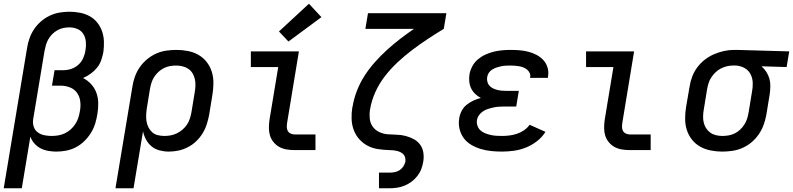

<svg xmlns="http://www.w3.org/2000/svg" viewBox="-25 -806 4258 1031"><path d="M-5 205 120 -546Q124 -573 133 -599Q142 -625 157.5 -648.5Q173 -672 195 -691Q217 -710 242.5 -722Q268 -734 295 -738.5Q322 -743 348 -743Q377 -743 405 -737.5Q433 -732 456.5 -719Q480 -706 497 -685Q514 -664 523 -638Q532 -612 533 -583.5Q534 -555 530 -526Q526 -505 518.5 -483Q511 -461 496 -442.5Q481 -424 461.5 -410Q442 -396 421 -387Q445 -375 464 -354.5Q483 -334 492.5 -308Q502 -282 502.5 -252.5Q503 -223 498 -194Q494 -168 486 -142Q478 -116 463 -92Q448 -68 427.5 -48Q407 -28 382 -15Q357 -2 330 3Q303 8 277 8Q255 8 233 4Q211 0 192 -10Q173 -20 159 -36.5Q145 -53 138 -72L92 205ZM252 -76Q270 -76 288 -79Q306 -82 323 -90Q340 -98 354.5 -111Q369 -124 379.5 -140Q390 -156 395.5 -173.5Q401 -191 404 -209Q409 -235 406 -261Q403 -287 389 -307Q375 -327 351 -336.5Q327 -346 301 -346H254L268 -429H315Q336 -429 357.5 -436Q379 -443 396 -458.5Q413 -474 422 -494.5Q431 -515 434 -536Q438 -559 436 -582Q434 -605 422.5 -623.5Q411 -642 390.5 -650.5Q370 -659 347 -659Q331 -659 314.5 -655.5Q298 -652 283 -643.5Q268 -635 255.5 -622.5Q243 -610 234.5 -595Q226 -580 221.5 -564Q217 -548 214 -532L153 -165Q150 -145 156 -126Q162 -107 177.5 -95.5Q193 -84 212.5 -80Q232 -76 252 -76Z M595 205 686 -341Q690 -368 699.5 -394.5Q709 -421 725.5 -445Q742 -469 765 -488Q788 -507 814 -518.5Q840 -530 867.5 -534Q895 -538 922 -538Q954 -538 984.5 -532Q1015 -526 1040.5 -511.5Q1066 -497 1084.5 -473.5Q1103 -450 1112 -421.5Q1121 -393 1121 -361.5Q1121 -330 1116 -299L1098 -189Q1093 -163 1085 -138Q1077 -113 1062.5 -89.5Q1048 -66 1028 -47Q1008 -28 983.5 -15.5Q959 -3 933.5 2.5Q908 8 881 8Q856 8 831.5 1.5Q807 -5 789 -20Q771 -35 759.5 -56Q748 -77 743 -101L692 205ZM857 -76Q874 -76 891 -79Q908 -82 924.5 -90Q941 -98 955 -110Q969 -122 979 -137Q989 -152 994.5 -169Q1000 -186 1003 -203L1021 -313Q1024 -330 1024.5 -348Q1025 -366 1021 -382.5Q1017 -399 1008.5 -413Q1000 -427 986 -436.5Q972 -446 955 -450Q938 -454 921 -454Q904 -454 887 -451Q870 -448 854.5 -440Q839 -432 825.5 -419.5Q812 -407 802.5 -392Q793 -377 788 -360.5Q783 -344 780 -327L764 -228Q761 -210 760 -191.5Q759 -173 761.5 -156Q764 -139 771.5 -123.5Q779 -108 791.5 -96.5Q804 -85 821.5 -80.5Q839 -76 857 -76Z M1557 0Q1535 0 1514 -3.5Q1493 -7 1475.5 -16.5Q1458 -26 1444.5 -42Q1431 -58 1425 -77.5Q1419 -97 1419 -118.5Q1419 -140 1422 -162L1469 -446H1322V-530H1580L1517 -148Q1515 -136 1515 -124.5Q1515 -113 1520 -103.5Q1525 -94 1535.5 -89Q1546 -84 1557 -84H1669V0ZM1524 -583 1473 -637 1634 -786 1701 -714Z M2010 205V121H2065Q2079 121 2093.5 118.5Q2108 116 2120.5 108Q2133 100 2141 87.5Q2149 75 2152 61Q2153 50 2150.5 40Q2148 30 2141.5 23Q2135 16 2126 11.5Q2117 7 2107 4.5Q2097 2 2086.5 1Q2076 0 2066 0H2065Q2034 -1 2004 -5.5Q1974 -10 1948 -24Q1922 -38 1903 -60Q1884 -82 1874 -109.5Q1864 -137 1863 -168Q1862 -199 1867 -230Q1867 -231 1867.5 -231.5Q1868 -232 1868 -232Q1875 -275 1891 -317Q1907 -359 1931.5 -397.5Q1956 -436 1987 -471Q2018 -506 2052 -537Q2086 -568 2123 -596.5Q2160 -625 2198 -651H1937L1951 -735H2372L2358 -651Q2315 -625 2272.5 -597Q2230 -569 2189 -538Q2148 -507 2110.5 -472Q2073 -437 2042 -397Q2011 -357 1990.5 -311.5Q1970 -266 1962 -218Q1958 -194 1960.5 -169.5Q1963 -145 1976 -126.5Q1989 -108 2010.5 -97.5Q2032 -87 2056.5 -85Q2081 -83 2105.5 -82.5Q2130 -82 2153 -76Q2176 -70 2196.5 -59Q2217 -48 2230.5 -30Q2244 -12 2248 12Q2252 36 2248 61Q2245 81 2237.5 101Q2230 121 2216.5 138.5Q2203 156 2185 169.5Q2167 183 2147 191Q2127 199 2106.5 202Q2086 205 2065 205Z M2670 8Q2641 8 2612 5Q2583 2 2556.5 -6Q2530 -14 2506 -28Q2482 -42 2465.5 -64Q2449 -86 2442.5 -114Q2436 -142 2441 -171Q2444 -191 2454 -210.5Q2464 -230 2481 -243.5Q2498 -257 2517.5 -266Q2537 -275 2557 -280Q2540 -289 2526.5 -302Q2513 -315 2505 -331.5Q2497 -348 2495 -367.5Q2493 -387 2496 -407Q2500 -429 2511.5 -450.5Q2523 -472 2541.5 -487.5Q2560 -503 2582 -513Q2604 -523 2626.5 -528.5Q2649 -534 2672 -536Q2695 -538 2717 -538Q2742 -538 2766 -536Q2790 -534 2813 -528Q2836 -522 2856.5 -511Q2877 -500 2892.5 -483.5Q2908 -467 2915 -444Q2922 -421 2918 -397Q2918 -395 2917.5 -393Q2917 -391 2917 -388H2821Q2821 -389 2821.5 -390Q2822 -391 2822 -392Q2824 -404 2819 -414.5Q2814 -425 2805.5 -432Q2797 -439 2786.5 -443.5Q2776 -448 2764.5 -450Q2753 -452 2741 -453Q2729 -454 2717 -454Q2705 -454 2692.5 -453.5Q2680 -453 2667.5 -450.5Q2655 -448 2643 -444Q2631 -440 2619.5 -433.5Q2608 -427 2600.5 -416Q2593 -405 2591 -392Q2589 -380 2592 -367.5Q2595 -355 2603 -346Q2611 -337 2622.5 -331.5Q2634 -326 2646 -323Q2658 -320 2670.5 -319Q2683 -318 2696 -318H2761L2747 -234H2682Q2668 -234 2653.5 -233Q2639 -232 2625 -229Q2611 -226 2596.5 -221.5Q2582 -217 2569 -208.5Q2556 -200 2547 -187Q2538 -174 2536 -160Q2534 -145 2539 -130.5Q2544 -116 2555 -106Q2566 -96 2580 -90.5Q2594 -85 2608.5 -81.5Q2623 -78 2639 -77Q2655 -76 2670 -76Q2690 -76 2710.5 -78.5Q2731 -81 2750.5 -87.5Q2770 -94 2788 -106Q2806 -118 2819 -136L2904 -98Q2886 -69 2858 -47.5Q2830 -26 2798.5 -13.5Q2767 -1 2734.5 3.5Q2702 8 2670 8Z M3357 0Q3335 0 3314 -3.5Q3293 -7 3275.5 -16.5Q3258 -26 3244.5 -42Q3231 -58 3225 -77.5Q3219 -97 3219 -118.5Q3219 -140 3222 -162L3269 -446H3122V-530H3380L3317 -148Q3315 -136 3315 -124.5Q3315 -113 3320 -103.5Q3325 -94 3335.5 -89Q3346 -84 3357 -84H3469V0Z M3853 8Q3822 8 3791.5 2Q3761 -4 3735 -18.5Q3709 -33 3690.5 -56.5Q3672 -80 3663 -108.5Q3654 -137 3654 -168.5Q3654 -200 3659 -231L3678 -341Q3682 -368 3692 -394.5Q3702 -421 3719 -444Q3736 -467 3759 -485Q3782 -503 3808.5 -514.5Q3835 -526 3862 -532Q3889 -538 3916 -538Q3920 -538 3924.5 -538Q3929 -538 3933 -538L4213 -530L4199 -446L4064 -450Q4079 -437 4090 -420Q4101 -403 4106.5 -383.5Q4112 -364 4111.5 -342Q4111 -320 4108 -299L4090 -189Q4085 -162 4075.5 -135.5Q4066 -109 4049.5 -85Q4033 -61 4010.5 -42Q3988 -23 3961.5 -11.5Q3935 0 3907.5 4Q3880 8 3853 8ZM3854 -76Q3871 -76 3888 -79Q3905 -82 3921 -90Q3937 -98 3950 -110.5Q3963 -123 3972.5 -138Q3982 -153 3987 -169.5Q3992 -186 3995 -203L4013 -313Q4018 -337 4017 -362Q4016 -387 4005 -408Q3994 -429 3973.5 -440.5Q3953 -452 3928 -454H3919Q3917 -454 3914.5 -454Q3912 -454 3910 -454Q3894 -454 3877.5 -450Q3861 -446 3845.5 -438Q3830 -430 3817 -417.5Q3804 -405 3794.5 -390.5Q3785 -376 3780 -360Q3775 -344 3772 -327L3754 -217Q3751 -200 3750.5 -182Q3750 -164 3754 -147.5Q3758 -131 3767 -117Q3776 -103 3789.5 -93.5Q3803 -84 3820 -80Q3837 -76 3854 -76Z"/></svg>

Font: Iosevka Curly Medium Extended
Style: Italic
Weight: 500
Width: 7
Italic angle: -9°
Monospace: yes
Designer: Belleve Invis
Foundry: Belleve Invis
Version: Version 11.1.0; ttfautohint (v1.8.3)